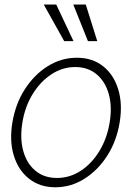

<svg xmlns="http://www.w3.org/2000/svg" viewBox="-20 -793 567 825"><path d="M217.8 11.7Q151.4 11.7 105.2 -24.7Q59.1 -61 39.6 -123.8Q20 -186.5 33.2 -266.6Q46.4 -346.7 86.7 -409.4Q127 -472.2 185.1 -508.5Q243.2 -544.9 310.1 -544.9Q377 -544.9 422.9 -508.5Q468.8 -472.2 488 -409.2Q507.3 -346.2 494.1 -266.6Q481 -186.5 440.7 -123.8Q400.4 -61 342.5 -24.7Q284.7 11.7 217.8 11.7ZM224.6 -28.3Q279.8 -28.3 326.9 -59.1Q374 -89.8 407 -143.8Q439.9 -197.8 451.2 -266.6Q462.4 -335.4 447.3 -389.2Q432.1 -442.9 395 -473.9Q357.9 -504.9 303.2 -504.9Q248.5 -504.9 201.2 -473.9Q153.8 -442.9 120.6 -389.2Q87.4 -335.4 76.2 -266.6Q64.9 -197.8 80.1 -143.8Q95.2 -89.8 132.6 -59.1Q169.9 -28.3 224.6 -28.3ZM255.9 -616.2 168 -773.4H221.7L295.9 -616.2ZM357.9 -616.2 294.9 -773.4H348.6L397.9 -616.2Z"/></svg>

Font: Inter Display Extra Light
Style: Italic
Weight: 200
Italic angle: -9.39999°
Designer: Rasmus Andersson
Foundry: rsms
Version: Version 4.000;git-4fc901f